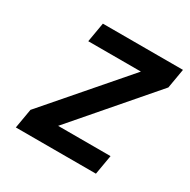

<svg xmlns="http://www.w3.org/2000/svg" viewBox="-130 -672 783 793"><g transform="rotate(30 261.5 -275.5)"><path d="M192 -93H442L426 0H44L60 -93L376 -458H125L141 -551H523L507 -458Z"/></g></svg>

Font: Fz Poppins Med
Style: Italic
Weight: 500
Italic angle: -10°
Designer: Ninad Kale (Devanagari), Jonny Pinhorn (Latin)
Foundry: Indian Type Foundry
Version: Vit hóa bi Vntype.Com & FontZin.Com